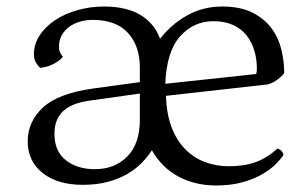

<svg xmlns="http://www.w3.org/2000/svg" viewBox="-20 -552 946 589"><path d="M173 -378Q164 -366 144.5 -356Q125 -346 103 -344Q97 -349 90.5 -359.5Q84 -370 84 -386Q84 -417 102 -444Q120 -471 149.5 -490.5Q179 -510 218 -521Q257 -532 299 -532Q368 -532 411 -506Q454 -480 471 -433Q506 -478 554.5 -505Q603 -532 662 -532Q718 -532 755 -513Q792 -494 813.5 -464.5Q835 -435 843.5 -398.5Q852 -362 852 -328Q847 -320 832 -308.5Q817 -297 801 -293L489 -258Q491 -202 506.5 -161.5Q522 -121 548 -94.5Q574 -68 608.5 -55Q643 -42 682 -42Q730 -42 765 -55Q800 -68 831 -96Q845 -93 850 -77Q843 -66 827.5 -50Q812 -34 787 -19Q762 -4 726 6.5Q690 17 643 17Q579 17 528 -10Q477 -37 446 -91Q433 -71 414.5 -52Q396 -33 370 -18Q344 -3 310 6Q276 15 234 15Q156 15 110.5 -21.5Q65 -58 65 -118Q65 -179 112 -222.5Q159 -266 269 -281L409 -300V-345Q409 -411 372.5 -451Q336 -491 264 -491Q244 -491 225 -485.5Q206 -480 192 -469.5Q178 -459 169.5 -444Q161 -429 161 -409Q161 -398 164.5 -390.5Q168 -383 173 -378ZM253 -243Q198 -235 172.5 -210Q147 -185 147 -142Q147 -88 182 -60.5Q217 -33 271 -33Q332 -33 370.5 -72Q409 -111 409 -185V-265ZM635 -487Q574 -487 532.5 -440.5Q491 -394 487 -295L766 -325Q767 -329 767.5 -332.5Q768 -336 768 -341Q768 -371 760 -397.5Q752 -424 736 -444Q720 -464 694.5 -475.5Q669 -487 635 -487Z"/></svg>

Font: Gotu
Style: Regular
Weight: 400
Designer: Sarang Kulkarni & Kailash Malviya
Foundry: Ek Type
Version: Version 2.320;hotconv 1.0.109;makeotfexe 2.5.65596; ttfautoh